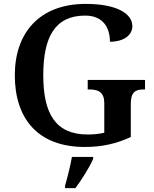

<svg xmlns="http://www.w3.org/2000/svg" viewBox="-20 -744 788 985"><path d="M415 10C504 10 577 -7 651 -41V-211C651 -270 674 -285 714 -285H724V-334H430V-285H440C485 -285 515 -270 515 -215V-63C490 -57 460 -54 430 -54C264 -54 202 -162 202 -358C202 -554 262 -664 417 -664C507 -664 544 -604 544 -530C616 -530 659 -564 659 -610C659 -674 579 -724 420 -724C181 -724 56 -574 56 -358C56 -137 173 10 415 10ZM314 208V221H367C399 178 440 113 458 71V61H349C341 107 326 166 314 208Z"/></svg>

Font: Noto Serif Tamil SemiBold
Style: Regular
Weight: 600
Designer: Indian Type Foundry, Tom Grace, and the Monotype Design Team
Foundry: Monotype Imaging Inc.
Version: Version 2.004